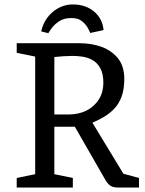

<svg xmlns="http://www.w3.org/2000/svg" viewBox="-20 -842 651 862"><path d="M307 -822Q364 -822 402 -790.5Q440 -759 445 -707L385 -694Q383 -700 374.5 -716Q366 -732 348.5 -746.5Q331 -761 301 -761Q267 -761 245.5 -746.5Q224 -732 212 -715.5Q200 -699 197 -693L165 -701Q177 -755 217 -788.5Q257 -822 307 -822ZM55 0V-43L138 -60V-588L55 -605V-648H337Q392 -648 437.5 -631Q483 -614 510.5 -579Q538 -544 538 -488Q538 -441 526 -408.5Q514 -376 493.5 -354.5Q473 -333 448 -318Q423 -303 395 -291L534 -62L604 -43V0H512Q489 0 477.5 -7Q466 -14 455 -31L316 -273H224V-60L307 -43V0ZM224 -328H287Q334 -328 369 -346Q404 -364 424 -396Q444 -428 444 -470Q444 -511 430.5 -535.5Q417 -560 396 -572Q375 -584 351 -587.5Q327 -591 305 -591Q287 -591 264.5 -589.5Q242 -588 224 -586Z"/></svg>

Font: Faustina
Style: Regular
Weight: 400
Designer: Alfonso Garcia
Foundry: http://www.omnibus-type.com
Version: Version 1.200